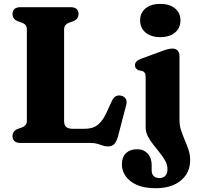

<svg xmlns="http://www.w3.org/2000/svg" viewBox="-20 -737 1016 990"><path d="M359 -628 337.5 -620.5Q325 -616 317.8 -608Q310.5 -600 310.5 -584.5V-113.5Q310.5 -91.5 321.5 -82.2Q332.5 -73 354 -73H415Q441.5 -73 461.2 -80.2Q481 -87.5 497.5 -105.8Q514 -124 529.5 -157L557.5 -218Q566 -235.5 577.8 -241.2Q589.5 -247 605.5 -243.5Q621.5 -239.5 628.8 -227Q636 -214.5 630.5 -194.5L588.5 -34Q581 -7 569.5 5.5Q558 18 535 18Q522 18 509.8 13.5Q497.5 9 482.5 4.5Q467.5 0 446 0H86Q65 0 54.8 -9.2Q44.5 -18.5 44.5 -34.5Q44.5 -61 70.5 -72L92 -79.5Q104.5 -84 111.5 -92Q118.5 -100 118.5 -115.5V-584.5Q118.5 -600 111.5 -608Q104.5 -616 92 -620.5L70.5 -628Q44.5 -639 44.5 -665.5Q44.5 -681.5 54.8 -690.8Q65 -700 86 -700H343.5Q364.5 -700 374.8 -690.8Q385 -681.5 385 -665.5Q385 -639 359 -628ZM905.5 -116Q905.5 -90 913.8 -64.8Q922 -39.5 933 -14.2Q944 11 952.2 36.2Q960.5 61.5 960.5 88Q960.5 154 912.5 193.8Q864.5 233.5 782.5 233.5Q724.5 233.5 686 216.5Q647.5 199.5 628 171.5Q608.5 143.5 608.5 111.5Q608.5 72.5 629.8 52.5Q651 32.5 686.5 32.5Q721 32.5 741.5 55Q762 77.5 762 114V140Q762 160.5 772.5 170.8Q783 181 801.5 181Q821.5 181 832.5 169.2Q843.5 157.5 843.5 134.5Q843.5 113 832.2 92.5Q821 72 804.2 51.2Q787.5 30.5 770.8 9.2Q754 -12 742.5 -34Q731 -56 731 -80V-338Q731 -354.5 726.5 -361.2Q722 -368 713.5 -371L696.5 -374Q686.5 -378 681.2 -384.2Q676 -390.5 676 -400.5Q676 -412 683 -419.5Q690 -427 706 -433.5L807 -470.5Q829 -479 842.8 -482.8Q856.5 -486.5 869 -486.5Q886.5 -486.5 896 -476Q905.5 -465.5 905.5 -449ZM806.5 -545.5Q759 -545.5 730.8 -569Q702.5 -592.5 702.5 -632Q702.5 -671 730.8 -694Q759 -717 806.5 -717Q854 -717 882.2 -694Q910.5 -671 910.5 -632Q910.5 -592.5 882.2 -569Q854 -545.5 806.5 -545.5Z"/></svg>

Font: Fraunces 28pt Soft Wonky
Style: Bold
Weight: 700
Version: Version 1.000;[b76b70a41]